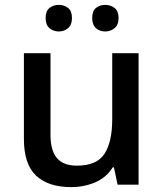

<svg xmlns="http://www.w3.org/2000/svg" viewBox="-20 -757 671 787"><path d="M548 -539V0H462L447 -71H442Q416 -29 370 -9.5Q324 10 272 10Q178 10 128 -37Q78 -84 78 -187V-539H187V-203Q187 -141 213 -109.5Q239 -78 295 -78Q377 -78 408.5 -127Q440 -176 440 -268V-539ZM167 -683Q167 -712 183 -724.5Q199 -737 221 -737Q243 -737 259 -724.5Q275 -712 275 -683Q275 -655 259 -641.5Q243 -628 221 -628Q199 -628 183 -641.5Q167 -655 167 -683ZM358 -683Q358 -712 373.5 -724.5Q389 -737 411 -737Q433 -737 449.5 -724.5Q466 -712 466 -683Q466 -655 449.5 -641.5Q433 -628 411 -628Q389 -628 373.5 -641.5Q358 -655 358 -683Z"/></svg>

Font: Noto Sans NKo Unjoined Medium
Style: Regular
Weight: 500
Designer: Monotype Design Team
Foundry: Monotype Imaging Inc.
Version: Version 2.004